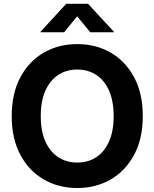

<svg xmlns="http://www.w3.org/2000/svg" viewBox="-20 -967 803 998"><path d="M381.3 10.3Q284.7 10.3 207.5 -34.2Q130.4 -78.6 85.7 -162.4Q41 -246.1 41 -363.3Q41 -481.4 85.7 -565.2Q130.4 -648.9 207.5 -693.4Q284.7 -737.8 381.3 -737.8Q478.5 -737.8 555.4 -693.4Q632.3 -648.9 677.2 -565.2Q722.2 -481.4 722.2 -363.3Q722.2 -246.1 677.2 -162.4Q632.3 -78.6 555.4 -34.2Q478.5 10.3 381.3 10.3ZM381.3 -122.1Q438 -122.1 480.5 -149.9Q522.9 -177.7 546.9 -231.7Q570.8 -285.6 570.8 -363.3Q570.8 -441.4 546.9 -495.6Q522.9 -549.8 480.5 -577.6Q438 -605.5 381.3 -605.5Q325.2 -605.5 282.5 -577.4Q239.7 -549.3 215.8 -495.4Q191.9 -441.4 191.9 -363.3Q191.9 -285.6 215.8 -231.9Q239.7 -178.2 282.5 -150.1Q325.2 -122.1 381.3 -122.1ZM313.5 -799.3H190.9V-802.2L324.2 -947.3H437.5L571.8 -802.2V-799.3H449.2L380.9 -882.3Z"/></svg>

Font: Inter 20pt
Style: Bold
Weight: 700
Version: Version 4.001;git-66647c0bb